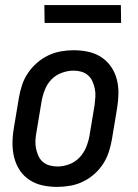

<svg xmlns="http://www.w3.org/2000/svg" viewBox="-20 -725 540 753"><path d="M204 8Q175 8 147 2Q119 -4 96 -19Q73 -34 58 -56.5Q43 -79 36 -106Q29 -133 29 -162Q29 -191 34 -221L54 -341Q58 -365 66 -390Q74 -415 89 -437.5Q104 -460 124.5 -478Q145 -496 169 -507.5Q193 -519 218.5 -523.5Q244 -528 269 -528Q298 -528 326 -522Q354 -516 377 -501Q400 -486 415.5 -463.5Q431 -441 438 -414Q445 -387 444.5 -358Q444 -329 439 -299L419 -179Q415 -155 407 -130Q399 -105 384.5 -82.5Q370 -60 349.5 -42Q329 -24 305 -12.5Q281 -1 255 3.5Q229 8 204 8ZM205 -72Q228 -72 251 -80.5Q274 -89 291 -106.5Q308 -124 317.5 -147Q327 -170 331 -193L351 -313Q353 -329 354 -345Q355 -361 352 -376Q349 -391 343 -405Q337 -419 326 -429Q315 -439 300 -443.5Q285 -448 269 -448Q246 -448 222.5 -439.5Q199 -431 182 -413.5Q165 -396 156 -373Q147 -350 143 -327L123 -207Q120 -191 119 -175Q118 -159 121 -144Q124 -129 130 -115Q136 -101 147 -91Q158 -81 173.5 -76.5Q189 -72 205 -72ZM155 -635 154 -705H454L455 -635Z"/></svg>

Font: Iosevka Term Curly Md Obl
Style: Regular
Weight: 500
Italic angle: -9°
Designer: Belleve Invis
Foundry: Belleve Invis
Version: Version 32.3.0